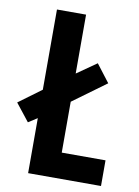

<svg xmlns="http://www.w3.org/2000/svg" viewBox="-100 -770 599 825"><g transform="rotate(10 199.5 -357.0)"><path d="M399 0V-112H208V-334L353 -440L294 -517L208 -457V-714H81V-364L-18 -291L42 -215L81 -240V0Z"/></g></svg>

Font: Noto Sans UI Condensed
Style: Bold
Weight: 700
Width: 3
Designer: Monotype Design Team
Foundry: Monotype Imaging Inc.
Version: 1.001